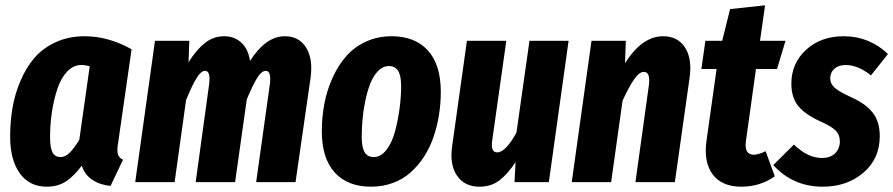

<svg xmlns="http://www.w3.org/2000/svg" viewBox="-20 -684 3354 721"><path d="M297.9 -547.9Q386.7 -547.9 474.1 -499L423.8 -148.9Q418.9 -124 422.1 -107.9Q425.3 -91.8 441.9 -84L395 14.2Q355.5 10.3 326.7 -8.8Q297.9 -27.8 287.1 -62Q258.3 -22.9 227.8 -2.9Q197.3 17.1 155.8 17.1Q90.3 17.1 54.2 -33.4Q18.1 -84 18.1 -170.9Q18.1 -227.5 27.1 -279.8Q36.1 -332 57.4 -381.6Q78.6 -431.2 110.1 -467.5Q141.6 -503.9 189.9 -525.9Q238.3 -547.9 297.9 -547.9ZM285.2 -439.9Q255.9 -439.9 232.4 -415.5Q209 -391.1 195.6 -350.8Q182.1 -310.5 175 -263.9Q168 -217.3 168 -168Q168 -127.9 177.5 -111.1Q187 -94.2 207 -94.2Q225.6 -94.2 242.2 -111.1Q258.8 -127.9 277.8 -159.2L316.9 -435.1Q300.8 -439.9 285.2 -439.9Z M1049.8 -547.9Q1103 -547.9 1129.6 -505.1Q1156.2 -462.4 1146 -390.1L1089.8 0H941.9L993.2 -366.2Q1000 -418 978 -418Q962.4 -418 946 -391.8Q929.7 -365.7 906.7 -311L862.8 0H714.8L765.1 -366.2Q772 -418 750 -418Q734.9 -418 718 -390.6Q701.2 -363.3 678.7 -308.1L635.7 0H487.8L562 -530.8H690.9L688 -450.2Q717.3 -497.1 749.3 -522.5Q781.2 -547.9 821.8 -547.9Q860.8 -547.9 886.7 -523.4Q912.6 -499 918.9 -455.1Q978 -547.9 1049.8 -547.9Z M1373.5 17.1Q1285.6 17.1 1237.1 -36.1Q1188.5 -89.4 1188.5 -190.9Q1188.5 -244.6 1198.2 -295.4Q1208 -346.2 1229 -392.3Q1250 -438.5 1280 -472.9Q1310.1 -507.3 1354 -527.6Q1397.9 -547.9 1450.7 -547.9Q1538.6 -547.9 1586.9 -494.4Q1635.3 -440.9 1635.3 -338.9Q1635.3 -294.9 1628.4 -252.2Q1621.6 -209.5 1607.9 -169.4Q1594.2 -129.4 1572.3 -95.7Q1550.3 -62 1522 -36.6Q1493.7 -11.2 1455.6 2.9Q1417.5 17.1 1373.5 17.1ZM1383.3 -94.2Q1410.6 -94.2 1431.6 -121.8Q1452.6 -149.4 1463.9 -192.1Q1475.1 -234.9 1480.7 -278.1Q1486.3 -321.3 1486.3 -360.8Q1486.3 -400.4 1474.9 -418.2Q1463.4 -436 1440.4 -436Q1418 -436 1399.9 -417.5Q1381.8 -398.9 1370.6 -370.4Q1359.4 -341.8 1351.8 -305.4Q1344.2 -269 1341.3 -235.1Q1338.4 -201.2 1338.4 -169.9Q1338.4 -129.9 1349.4 -112.1Q1360.4 -94.2 1383.3 -94.2Z M1780.3 17.1Q1724.1 17.1 1695.8 -24.9Q1667.5 -66.9 1678.2 -137.2L1733.4 -530.8H1881.3L1828.1 -154.8Q1822.3 -111.8 1847.2 -111.8Q1878.4 -111.8 1919.4 -186L1968.3 -530.8H2115.2L2041 0H1912.1L1916 -75.2Q1886.7 -30.8 1855.7 -6.8Q1824.7 17.1 1780.3 17.1Z M2470.2 -547.9Q2525.4 -547.9 2552.7 -505.1Q2580.1 -462.4 2569.3 -390.1L2514.2 0H2366.2L2417 -366.2Q2422.4 -414.1 2397.9 -414.1Q2380.9 -414.1 2361.8 -387Q2342.8 -359.9 2317.9 -306.2L2274.9 0H2127L2201.2 -530.8H2330.1L2327.1 -446.8Q2391.1 -547.9 2470.2 -547.9Z M2818.8 -424.8 2780.8 -151.9Q2774.9 -103 2811 -103Q2827.6 -103 2855 -116.2L2889.6 -22Q2834.5 17.1 2763.7 17.1Q2690.9 17.1 2656.5 -28.8Q2622.1 -74.7 2632.8 -153.8L2670.9 -424.8H2613.8L2628.9 -530.8H2691.9L2721.7 -649.9L2853 -664.1L2834 -530.8H2929.7L2897.9 -424.8Z M3148.4 -547.9Q3197.8 -547.9 3240.5 -530Q3283.2 -512.2 3314.5 -481L3250.5 -400.9Q3201.7 -439.9 3155.8 -439.9Q3129.4 -439.9 3113.5 -426Q3097.7 -412.1 3097.7 -389.2Q3097.7 -369.1 3115 -354Q3132.3 -338.9 3178.7 -317.9Q3231.4 -293.9 3257.6 -260.5Q3283.7 -227.1 3283.7 -172.9Q3283.7 -87.4 3221.9 -35.2Q3160.2 17.1 3069.8 17.1Q2958 17.1 2883.8 -64L2961.4 -141.1Q3013.2 -90.8 3066.4 -90.8Q3098.6 -90.8 3116.2 -108.6Q3133.8 -126.5 3133.8 -152.8Q3133.8 -178.2 3117.2 -194.6Q3100.6 -210.9 3056.6 -230Q3002 -255.4 2976.8 -286.9Q2951.7 -318.4 2951.7 -370.1Q2951.7 -446.3 3007.1 -497.1Q3062.5 -547.9 3148.4 -547.9Z"/></svg>

Font: Fira Sans Compressed
Style: Bold Italic
Weight: 700
Width: 3
Italic angle: -8°
Designer: Carrois Corporate & Edenspiekermann AG
Foundry: Carrois Corporate GbR & Edenspiekermann AG
Version: Version 4.203;PS 004.203;hotconv 1.0.88;makeotf.lib2.5.64775